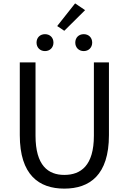

<svg xmlns="http://www.w3.org/2000/svg" viewBox="-20 -1102 761 1135"><path d="M97 -733V-303C97 -67 211 13 360 13C510 13 624 -67 624 -303V-733H535V-300C535 -123 458 -68 360 -68C265 -68 190 -123 190 -300V-733ZM360 -920 483 -1042 424 -1082 318 -948ZM425 -850C425 -821 446 -800 475 -800C504 -800 525 -821 525 -850C525 -880 504 -900 475 -900C446 -900 425 -880 425 -850ZM246 -800C275 -800 296 -821 296 -850C296 -880 275 -900 246 -900C217 -900 196 -880 196 -850C196 -821 217 -800 246 -800Z"/></svg>

Font: Kinto Sans
Style: Regular
Weight: 400
Designer: Authors: Ryoko NISHIZUKA  (kana & ideographs); Paul D. Hunt (Latin, Greek & Cyrillic); Wenlong ZHANG  (bopomofo); Sandol
Foundry: Adobe Systems Incorporated, ookami Inc.
Version: Version 0.001